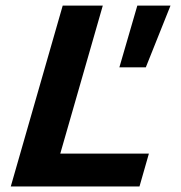

<svg xmlns="http://www.w3.org/2000/svg" viewBox="-20 -675 654 695"><path d="M207 -654.8H352.1L198.2 -119.1H519L484.9 0H19ZM412.1 -431.2 477.1 -654.8H597.2L507.8 -431.2Z"/></svg>

Font: IntelOne Mono Bold
Style: Italic
Weight: 700
Italic angle: -16°
Designer: Fred Shallcrass
Foundry: Frere-Jones Type LLC
Version: Version 1.200;hotconv 1.1.0;makeotfexe 2.6.0;FJTRelease1.2